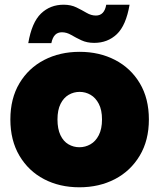

<svg xmlns="http://www.w3.org/2000/svg" viewBox="-20 -788 676 815"><path d="M317 7Q233 7 167 -27.5Q101 -62 62.5 -127Q24 -192 24 -281Q24 -370 62.5 -434.5Q101 -499 167.5 -533.5Q234 -568 318 -568Q402 -568 468.5 -533.5Q535 -499 573.5 -434.5Q612 -370 612 -281Q612 -192 573 -127Q534 -62 467.5 -27.5Q401 7 317 7ZM317 -163Q342 -163 364 -175.5Q386 -188 399.5 -214.5Q413 -241 413 -281Q413 -321 399.5 -347Q386 -373 364.5 -385.5Q343 -398 318 -398Q293 -398 271.5 -385.5Q250 -373 237 -347Q224 -321 224 -281Q224 -241 236.5 -214.5Q249 -188 270.5 -175.5Q292 -163 317 -163ZM380 -606Q349 -606 325.5 -617Q302 -628 282.5 -639.5Q263 -651 243 -651Q225 -651 214 -640Q203 -629 198 -605H100Q115 -693 154 -730.5Q193 -768 250 -768Q281 -768 304.5 -756.5Q328 -745 347.5 -733.5Q367 -722 387 -722Q405 -722 416 -733.5Q427 -745 431 -768H530Q515 -680 476 -643Q437 -606 380 -606Z"/></svg>

Font: Parkinsans Light ExtraBold
Style: Regular
Weight: 800
Version: Version 1.000